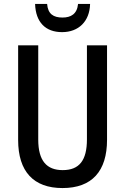

<svg xmlns="http://www.w3.org/2000/svg" viewBox="-20 -944 635 974"><path d="M437 -924H376C371 -873 340 -855 297 -855C251 -855 223 -873 219 -924H158C161 -831 211 -781 295 -781C379 -781 435 -836 437 -924ZM523 -235V-714H421V-237C421 -130 382 -81 298 -81C217 -81 174 -128 174 -236V-714H72V-234C72 -74 150 10 297 10C447 10 523 -76 523 -235Z"/></svg>

Font: Noto Sans Armenian Condensed Medium
Style: Regular
Weight: 500
Width: 3
Designer: Monotype Design Team
Foundry: Monotype Imaging Inc.
Version: Version 2.008